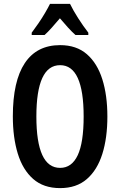

<svg xmlns="http://www.w3.org/2000/svg" viewBox="-20 -957 617 987"><path d="M532 -358Q532 -248 506 -165.5Q480 -83 426.5 -36.5Q373 10 289 10Q204 10 150.5 -37Q97 -84 71.5 -167Q46 -250 46 -359Q46 -540 107.5 -632.5Q169 -725 289 -725Q373 -725 426.5 -678.5Q480 -632 506 -549.5Q532 -467 532 -358ZM167 -358Q167 -94 289 -94Q349 -94 379.5 -159Q410 -224 410 -358Q410 -622 289 -622Q167 -622 167 -358ZM340 -937Q356 -904 381.5 -864Q407 -824 434 -789V-777H368Q349 -794 329.5 -815.5Q310 -837 288 -863Q266 -837 245.5 -814Q225 -791 209 -777H143V-789Q159 -810 177.5 -837Q196 -864 211.5 -890.5Q227 -917 237 -937Z"/></svg>

Font: Noto Sans Ethiopic ExtraCondensed SemiBold
Style: Regular
Weight: 600
Width: 2
Designer: Monotype Design Team
Foundry: Monotype Imaging Inc.
Version: Version 2.102; ttfautohint (v1.8.4.7-5d5b)